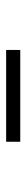

<svg xmlns="http://www.w3.org/2000/svg" viewBox="256 -604 87 640"><g transform="rotate(90 300.0 -284.5)"><path d="M147 -261V-308H453V-261Z"/></g></svg>

Font: Geist Mono UltraLight
Style: Regular
Weight: 200
Monospace: yes
Designer: Basement.studio, Andrés Briganti, Mateo Zaragoza
Foundry: Basement.studio, Vercel, Andrés Briganti, Guido Ferreyra, Mateo Zaragoza
Version: Version 1.400; ttfautohint (v1.8.4.7-5d5b)